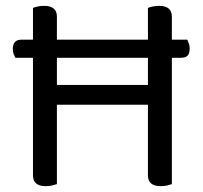

<svg xmlns="http://www.w3.org/2000/svg" viewBox="-20 -633 694 658"><path d="M569 -2Q563 0 553 2.5Q543 5 531 5Q487 5 487 -32V-274H175V-2Q169 0 159 2.5Q149 5 137 5Q93 5 93 -32V-435H33Q30 -440 27 -447.5Q24 -455 24 -465Q24 -497 53 -497H93V-606Q98 -608 108.5 -610.5Q119 -613 131 -613Q175 -613 175 -576V-497H487V-606Q492 -608 502.5 -610.5Q513 -613 525 -613Q569 -613 569 -576V-497H622Q624 -492 627 -484.5Q630 -477 630 -467Q630 -449 622.5 -442Q615 -435 601 -435H569ZM487 -342V-435H175V-342Z"/></svg>

Font: Baloo 2 Latin
Style: Regular
Weight: 400
Designer: Sarang Kulkarni and Ek Type
Foundry: Ek Type
Version: Version 1.001